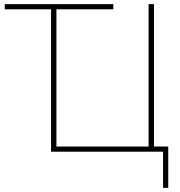

<svg xmlns="http://www.w3.org/2000/svg" viewBox="-20 -734 869 929"><path d="M769 175V0H227V-689H3V-714H528V-689H253V-25H699V-714H725V-25H794V175Z"/></svg>

Font: Noto Sans Thin
Style: Regular
Weight: 100
Designer: Monotype Design Team
Foundry: Monotype Imaging Inc.
Version: Version 2.007